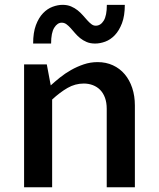

<svg xmlns="http://www.w3.org/2000/svg" viewBox="-20 -789 670 809"><path d="M81.5 -517.6H177.2L193.8 -429.2Q210.9 -444.8 232.4 -462.2Q253.9 -479.5 279.3 -493.9Q304.7 -508.3 332.8 -517.8Q360.8 -527.3 391.1 -527.3Q426.8 -527.3 455.8 -513.9Q484.9 -500.5 505.4 -476.3Q525.9 -452.1 537.1 -418.5Q548.3 -384.8 548.3 -344.7V0H429.7V-330.6Q429.7 -356.9 422.4 -377Q415 -397 402.1 -410.2Q389.2 -423.3 371.3 -430.2Q353.5 -437 333 -437Q296.9 -437 264.6 -418.5Q232.4 -399.9 199.7 -369.6V0H81.5ZM380.9 -605.5Q360.4 -605.5 345 -612.1Q329.6 -618.7 317.6 -628.4Q305.7 -638.2 296.1 -649.4Q286.6 -660.6 277.8 -670.4Q269 -680.2 260 -686.8Q251 -693.4 240.2 -693.4Q221.7 -693.4 208.5 -672.1Q195.3 -650.9 195.3 -605.5H119.6Q119.6 -651.9 131.3 -683.1Q143.1 -714.4 161.4 -733.4Q179.7 -752.4 201.7 -760.5Q223.6 -768.6 243.7 -768.6Q263.7 -768.6 279.3 -762Q294.9 -755.4 307.1 -745.6Q319.3 -735.8 329.1 -724.6Q338.9 -713.4 347.7 -703.6Q356.4 -693.8 365 -687.3Q373.5 -680.7 383.3 -680.7Q403.8 -680.7 417 -701.9Q430.2 -723.1 430.2 -768.6H505.9Q505.9 -722.2 493.9 -690.9Q481.9 -659.7 463.6 -640.6Q445.3 -621.6 423.3 -613.5Q401.4 -605.5 380.9 -605.5Z"/></svg>

Font: Proza Libre
Style: Medium
Weight: 500
Designer: Jasper de Waard
Foundry: Jasper de Waard
Version: Version 1.000; ttfautohint (v1.4.1.8-43bc)